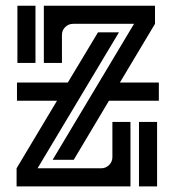

<svg xmlns="http://www.w3.org/2000/svg" viewBox="-20 -664 619 684"><path d="M113.8 -64.5H340.8Q356.9 -64.5 368.7 -76.2Q380.4 -87.9 380.4 -104V-229.5H444.8V0H39.1V-64.5L183.1 -305.2H40.5V-370.1H221.7L329.1 -548.8H403.8ZM167.5 -94.7 457.5 -579.1H240.7Q224.1 -579.1 212.4 -567.6Q200.7 -556.2 200.7 -539.6V-439.9H136.2V-643.6H532.2V-579.1L407.2 -370.1H545.9V-305.2H368.2L242.7 -94.7ZM539.6 -229.5V0H475.1V-229.5ZM106.4 -643.6V-439.9H42V-643.6Z"/></svg>

Font: Isar CAT
Style: Regular
Weight: 400
Designer: Digitized by Peter Wiegel
Foundry: CAT-Fonts, Peter Wiegel
Version: Version 1.000; ttfautohint (v1.3)